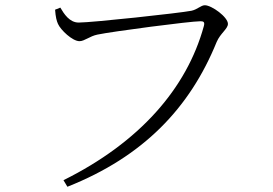

<svg xmlns="http://www.w3.org/2000/svg" viewBox="-20 -697 1040 732"><path d="M280 -611C245 -611 224 -644 210 -668L190 -660C192 -632 196 -617 201 -606C211 -583 256 -540 283 -540C302 -540 322 -559 351 -565C408 -577 705 -616 744 -616C755 -616 762 -614 757 -597C692 -360 512 -154 222 -10L237 15C527 -100 704 -286 806 -537C820 -570 849 -587 849 -606C849 -632 787 -677 761 -677C746 -677 733 -661 710 -656C664 -647 331 -611 280 -611Z"/></svg>

Font: Noto Serif CJK TC Light
Style: Regular
Weight: 300
Designer: Ryoko NISHIZUKA 西塚涼子 (kana & ideographs); Frank Grießhammer (Latin, Greek & Cyrillic); Wenlong ZHANG 张文龙 (bopomofo); San
Foundry: Adobe
Version: Version 2.001;hotconv 1.1.0;makeotfexe 2.6.0